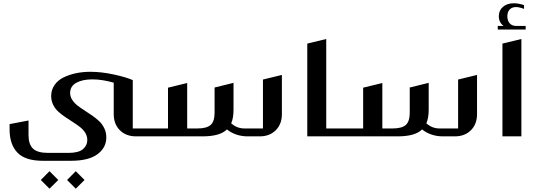

<svg xmlns="http://www.w3.org/2000/svg" viewBox="-20 -826 3254 1163"><path d="M527.8 -391.1Q594.2 -391.1 669.4 -374.8Q744.6 -358.4 784.2 -340.8V-47.9H852.1Q861.8 -47.9 861.8 -38.1V-9.8Q861.8 0 852.1 0H804.2Q743.2 0 706.1 -37.1Q668.9 -74.2 668.9 -134.8V-325.2Q599.1 -345.2 539.1 -345.2Q479.5 -345.2 442.1 -324.5Q404.8 -303.7 404.8 -263.2Q404.8 -241.2 417 -221.9Q429.2 -202.6 448.5 -187.5Q467.8 -172.4 491.2 -157.5Q514.6 -142.6 537.8 -126.5Q561 -110.4 580.3 -92.3Q599.6 -74.2 611.8 -48.8Q624 -23.4 624 5.9Q624 68.8 570.1 108.4Q516.1 147.9 410.2 147.9H238.8Q133.3 147.9 85.7 98.6Q38.1 49.3 38.1 -42V-74.2L152.8 -96.2V-6.8Q152.8 47.4 179.4 73.7Q206.1 100.1 271 100.1H394Q456.1 100.1 482.4 77.6Q508.8 55.2 508.8 22Q508.8 -1 496.8 -20.8Q484.9 -40.5 465.6 -55.7Q446.3 -70.8 422.9 -85.7Q399.4 -100.6 376 -116.5Q352.5 -132.3 333.3 -149.7Q314 -167 302 -191.4Q290 -215.8 290 -244.1Q290 -281.7 310.3 -311Q330.6 -340.3 365.2 -357.2Q399.9 -374 440.9 -382.6Q481.9 -391.1 527.8 -391.1ZM279.8 210.9 333 264.2 279.8 316.9 227.1 264.2ZM439 210.9 492.2 264.2 439 316.9 386.2 264.2Z M851.6 -47.9H997.6V-294.9L1113.8 -323.2V-47.9H1175.8Q1231.9 -47.9 1255.9 -69.1Q1279.8 -90.3 1279.8 -143.1V-295.9L1394.5 -324.2V-162.1Q1394.5 -110.8 1380.4 -79.1Q1415 -47.9 1460.4 -47.9H1572.8V-344.2L1687.5 -372.1V-134.8Q1687.5 -74.2 1650.4 -37.1Q1613.3 0 1552.7 0H1481.4Q1407.7 0 1354.5 -42Q1312.5 0 1206.5 0H851.6Q841.8 0 841.8 -9.8V-38.1Q841.8 -47.9 851.6 -47.9Z M1956.1 -47.9H2033.2Q2043 -47.9 2043 -38.1V-9.8Q2043 0 2033.2 0H1841.3V-562L1956.1 -589.8Z M2033.7 -47.9H2179.7V-294.9L2295.9 -323.2V-47.9H2357.9Q2414.1 -47.9 2438 -69.1Q2461.9 -90.3 2461.9 -143.1V-295.9L2576.7 -324.2V-162.1Q2576.7 -110.8 2562.5 -79.1Q2597.2 -47.9 2642.6 -47.9H2754.9V-344.2L2869.6 -372.1V-134.8Q2869.6 -74.2 2832.5 -37.1Q2795.4 0 2734.9 0H2663.6Q2589.8 0 2536.6 -42Q2494.6 0 2388.7 0H2033.7Q2023.9 0 2023.9 -9.8V-38.1Q2023.9 -47.9 2033.7 -47.9Z M3107.4 -668.9H3164.1V-647H2995.1V-668.9H3030.3Q3001.5 -689.9 3001.5 -728Q3001.5 -762.7 3026.4 -784.4Q3051.3 -806.2 3092.3 -806.2Q3121.6 -806.2 3154.3 -794.9V-772Q3125.5 -783.2 3105.5 -783.2Q3081.1 -783.2 3067.1 -768.3Q3053.2 -753.4 3053.2 -727.1Q3053.2 -701.7 3066.9 -685.3Q3080.6 -668.9 3107.4 -668.9ZM3023.4 -562 3138.2 -589.8V0H3023.4Z"/></svg>

Font: Wesal
Style: Regular
Weight: 500
Designer: Ahmed zaza
Foundry: Ahmed zaza
Version: Version 2.01